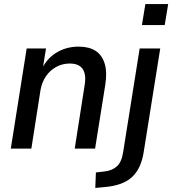

<svg xmlns="http://www.w3.org/2000/svg" viewBox="-20 -730 846 943"><path d="M33 0 111 -492H206L190 -393H186Q213 -446 260.5 -473.5Q308 -501 366 -501Q417 -501 449 -480.5Q481 -460 494 -418Q507 -376 497 -313L447 0H347L395 -307Q402 -346 395.5 -370Q389 -394 371 -406Q353 -418 323 -418Q287 -418 256.5 -401.5Q226 -385 206 -356Q186 -327 179 -288L134 0ZM677 -607 694 -710H806L789 -607ZM448 193 451 117 494 112Q531 108 554.5 86.5Q578 65 585 16L666 -492H767L687 9Q681 52 667 84Q653 116 630 138Q607 160 573 172.5Q539 185 492 189Z"/></svg>

Font: Nunito Sans 10pt SemiCondensed SemiBold
Style: Italic
Weight: 600
Width: 4
Italic angle: -9°
Designer: Vernon Adams
Foundry: Vernon Adams
Version: Version 3.101;gftools[0.9.27]